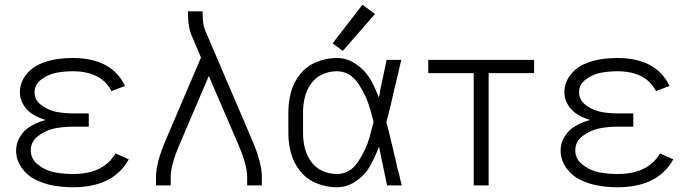

<svg xmlns="http://www.w3.org/2000/svg" viewBox="-20 -783 2915 811"><path d="M288 8Q249 8 209.5 1.5Q170 -5 133 -22.5Q96 -40 72 -73.5Q48 -107 48 -147Q48 -178 64.5 -205.5Q81 -233 108 -249Q135 -265 165 -274L173 -276Q146 -284 120.5 -299Q95 -314 79.5 -339.5Q64 -365 64 -393Q64 -431 86.5 -462.5Q109 -494 143 -510Q177 -526 213.5 -532Q250 -538 287 -538Q452 -538 508 -420L451 -398Q408 -482 287 -482Q253 -482 219.5 -476Q186 -470 156 -448.5Q126 -427 126 -393Q126 -359 156.5 -337.5Q187 -316 220.5 -310Q254 -304 288 -304H355V-248H288Q250 -248 213 -241Q176 -234 143 -210Q110 -186 110 -148Q110 -110 143 -85.5Q176 -61 213.5 -54.5Q251 -48 288 -48Q417 -48 468 -135L524 -110Q459 8 288 8Z M639 0V-37Q639 -97 682 -196L829 -540L789 -634Q774 -669 774 -728V-735H836V-728Q836 -679 846 -656L1043 -196Q1086 -97 1086 -37V0H1024V-37Q1024 -86 986 -174L862 -462L739 -174Q701 -86 701 -37V0Z M1428 -568 1385 -600 1511 -763 1564 -724ZM1402 8Q1359 8 1318 -8.5Q1277 -25 1249 -59Q1221 -93 1209.5 -135Q1198 -177 1198 -220V-310Q1198 -353 1209.5 -395Q1221 -437 1249 -471Q1277 -505 1318 -521.5Q1359 -538 1402 -538Q1448 -538 1487 -510Q1526 -482 1548 -442Q1567 -407 1580 -371L1585 -392L1586 -402L1590 -421L1593 -435L1595 -444L1597 -454L1599 -463L1600 -468L1603 -482L1604 -487L1606 -497L1608 -506L1610 -516L1613 -530H1675Q1669 -507 1664 -483L1662 -474Q1658 -457 1654 -441L1652 -431L1648 -417L1646 -408Q1639 -379 1633 -351L1632 -346L1630 -337Q1621 -302 1612 -267Q1624 -223 1634 -179L1642 -146L1644 -137L1646 -127L1649 -118L1651 -108L1653 -99L1655 -90L1658 -75L1662 -61L1668 -38L1670 -28L1677 0H1615L1614 -5L1612 -14L1610 -24L1608 -33L1606 -43L1604 -52L1603 -57L1601 -67L1599 -76L1597 -86L1595 -95L1592 -110Q1587 -137 1581 -164Q1567 -126 1547 -89Q1526 -48 1487 -20Q1448 8 1402 8ZM1402 -48Q1458 -48 1492 -99Q1526 -150 1541 -203Q1550 -235 1558 -268Q1551 -298 1542 -327Q1527 -380 1492.5 -431Q1458 -482 1402 -482Q1370 -482 1341 -468.5Q1312 -455 1293.5 -429Q1275 -403 1267.5 -372Q1260 -341 1260 -310V-220Q1260 -189 1267.5 -158Q1275 -127 1293.5 -101Q1312 -75 1341 -61.5Q1370 -48 1402 -48Z M1981 0V-474H1789V-530H2236V-474H2044V0Z M2588 8Q2549 8 2509.5 1.5Q2470 -5 2433 -22.5Q2396 -40 2372 -73.5Q2348 -107 2348 -147Q2348 -178 2364.5 -205.5Q2381 -233 2408 -249Q2435 -265 2465 -274L2473 -276Q2446 -284 2420.5 -299Q2395 -314 2379.5 -339.5Q2364 -365 2364 -393Q2364 -431 2386.5 -462.5Q2409 -494 2443 -510Q2477 -526 2513.5 -532Q2550 -538 2587 -538Q2752 -538 2808 -420L2751 -398Q2708 -482 2587 -482Q2553 -482 2519.5 -476Q2486 -470 2456 -448.5Q2426 -427 2426 -393Q2426 -359 2456.5 -337.5Q2487 -316 2520.5 -310Q2554 -304 2588 -304H2655V-248H2588Q2550 -248 2513 -241Q2476 -234 2443 -210Q2410 -186 2410 -148Q2410 -110 2443 -85.5Q2476 -61 2513.5 -54.5Q2551 -48 2588 -48Q2717 -48 2768 -135L2824 -110Q2759 8 2588 8Z"/></svg>

Font: Jozsika Light
Style: Regular
Weight: 300
Monospace: yes
Designer: Belleve Invis
Foundry: Belleve Invis
Version: 2.1.0